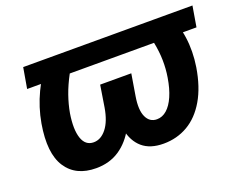

<svg xmlns="http://www.w3.org/2000/svg" viewBox="-93 -712 1107 889"><g transform="rotate(-20 460.5 -268.0)"><path d="M920.9 -545.9 903.8 -444.3H69.3L86.9 -545.9ZM206.1 -545.9H342.8Q305.2 -492.2 279.8 -445.1Q254.4 -397.9 239.5 -355.2Q224.6 -312.5 217.3 -271Q205.1 -193.8 220 -150.4Q234.9 -106.9 275.4 -106.9Q311 -106.9 338.6 -141.6Q366.2 -176.3 377 -241.2L394 -347.7H501.5L485.8 -254.9Q472.7 -174.3 441.2 -115Q409.7 -55.7 360.6 -22.9Q311.5 9.8 245.6 9.8Q145.5 9.8 99.4 -61Q53.2 -131.8 77.1 -271.5Q90.3 -347.2 123.3 -416.5Q156.2 -485.8 206.1 -545.9ZM665 -545.9H801.3Q832 -485.8 841.8 -416.5Q851.6 -347.2 839.8 -271.5Q824.7 -178.2 787.8 -115.5Q751 -52.7 697.3 -21.5Q643.6 9.8 577.6 9.8Q511.7 9.8 473.6 -22.9Q435.5 -55.7 423.8 -115.2Q412.1 -174.8 424.8 -254.9L440.4 -347.7H547.4L529.8 -241.2Q519 -175.8 535.2 -141.4Q551.3 -106.9 586.9 -106.9Q613.8 -106.9 636 -126.5Q658.2 -146 674.3 -182.9Q690.4 -219.7 698.7 -271Q705.6 -312.5 704.8 -355Q704.1 -397.5 694.6 -444.6Q685.1 -491.7 665 -545.9Z"/></g></svg>

Font: Inter 20pt
Style: Bold Italic
Weight: 700
Italic angle: -9.3988°
Version: Version 4.001;git-66647c0bb